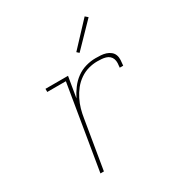

<svg xmlns="http://www.w3.org/2000/svg" viewBox="-176 -884 953 1010"><g transform="rotate(-30 300.0 -378.5)"><path d="M142 0 227 -511H114V-530H251L230 -405Q244 -433 263 -458.5Q282 -484 307.5 -502.5Q333 -521 363 -529.5Q393 -538 422 -538Q438 -538 454 -537Q470 -536 484.5 -531.5Q499 -527 511 -517.5Q523 -508 528 -494Q533 -480 532 -463.5Q531 -447 529 -431H508Q510 -444 510.5 -457.5Q511 -471 507 -482.5Q503 -494 494 -502Q485 -510 473 -513.5Q461 -517 448 -518Q435 -519 422 -519Q395 -519 368 -511.5Q341 -504 317 -487.5Q293 -471 275 -448.5Q257 -426 244 -400Q231 -374 223.5 -347.5Q216 -321 212 -294L163 0ZM364 -604 351 -616 483 -757 499 -743Z"/></g></svg>

Font: Iosevka Slab Thin Extended
Style: Italic
Weight: 100
Width: 7
Italic angle: -9°
Monospace: yes
Designer: Belleve Invis
Foundry: Belleve Invis
Version: Version 11.1.0; ttfautohint (v1.8.3)